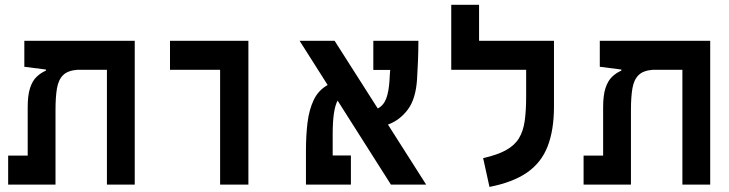

<svg xmlns="http://www.w3.org/2000/svg" viewBox="-20 -752 2970 782"><path d="M528.8 0H415.5V-467.8H295.4Q255.9 -464.8 236.8 -445.8Q217.8 -426.8 211.9 -391.6Q206.1 -356.4 206.1 -305.2V0H13.2V-118.2H92.8V-314.5Q92.8 -363.8 102.3 -393.1Q111.8 -422.4 128.7 -438.7Q145.5 -455.1 167 -464.4V-468.8L79.1 -480V-585.9H528.8Z M876.5 0V-467.8H672.4V-585.9H991.7V0Z M1572.3 0 1355 -342.3Q1335 -305.2 1335 -205.6V-118.7H1409.2V0H1226.1V-139.2Q1226.1 -199.2 1232.4 -252Q1238.8 -304.7 1257.6 -344.5Q1276.4 -384.3 1314.5 -405.8L1200.2 -585.9H1342.8L1518.6 -310.1Q1542.5 -322.8 1553 -350.6Q1563.5 -378.4 1566.4 -424.3Q1566.9 -434.6 1567.6 -445.6Q1568.4 -456.5 1569.3 -467.3H1500.5V-585.9H1684.1Q1684.1 -547.4 1682.4 -504.4Q1680.7 -461.4 1678.7 -430.7Q1673.8 -349.6 1641.1 -305.9Q1608.4 -262.2 1560.1 -244.6L1715.8 0Z M2236.3 -585.9V-318.4Q2236.3 -222.2 2210.4 -155.8Q2184.6 -89.4 2126.7 -49.3Q2068.8 -9.3 1973.6 9.3L1947.8 -107.9Q2005.9 -121.1 2040.8 -140.4Q2075.7 -159.7 2093.5 -188.7Q2111.3 -217.8 2117.2 -260Q2123 -302.2 2123 -360.8V-467.8H1817.9V-732.4H1931.2V-585.9Z M2872.6 0H2759.3V-467.8H2639.2Q2599.6 -464.8 2580.6 -445.8Q2561.5 -426.8 2555.7 -391.6Q2549.8 -356.4 2549.8 -305.2V0H2356.9V-118.2H2436.5V-314.5Q2436.5 -363.8 2446 -393.1Q2455.6 -422.4 2472.4 -438.7Q2489.3 -455.1 2510.7 -464.4V-468.8L2422.9 -480V-585.9H2872.6Z"/></svg>

Font: Cascadia Mono NF SemiBold
Style: Regular
Weight: 600
Monospace: yes
Designer: Aaron Bell
Foundry: Saja Typeworks
Version: Version 2404.023; ttfautohint (v1.8.4)